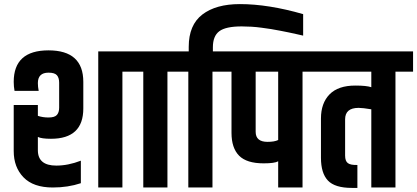

<svg xmlns="http://www.w3.org/2000/svg" viewBox="-20 -916 2038 938"><path d="M460 -665H664V-566H578V0H460ZM387 -516V-386Q387 -238 229 -238Q183 -238 165 -247V-182Q165 -107 255 -107Q313 -107 375 -131V-21Q312 0 238 0Q143 0 95 -49.5Q47 -99 47 -178V-403H165V-350Q189 -342 217 -342Q247 -342 258 -354.5Q269 -367 269 -390V-512Q269 -536 258 -548.5Q247 -561 217 -561Q165 -561 165 -510Q165 -492 169 -472H51Q47 -494 47 -516Q47 -670 217 -670Q387 -670 387 -516Z M680 -566H594V-665H884V-566H798V0H680Z M902 -665V-687Q902 -794 968.5 -845Q1035 -896 1152 -896Q1291 -896 1461 -847V-742Q1456 -743 1430 -749Q1404 -755 1391 -757.5Q1378 -760 1351 -765.5Q1324 -771 1304 -774Q1284 -777 1258.5 -780.5Q1233 -784 1208.5 -785.5Q1184 -787 1161 -787Q1083 -787 1051.5 -763.5Q1020 -740 1020 -685V-665H1104V-566H1018V0H900V-566H814V-665Z M1339 0V-128Q1322 -118 1268 -118Q1185 -118 1148 -155.5Q1111 -193 1111 -267V-566H1034V-665H1544V-566H1458V0ZM1339 -566H1229V-272Q1229 -223 1287 -223Q1321 -223 1339 -232Z M1548 -337Q1548 -412 1590 -455Q1632 -498 1716 -498Q1770 -498 1794 -490V-566H1473V-665H1998V-566H1912V0H1794V-382Q1752 -389 1732 -389Q1666 -389 1666 -333V-156Q1666 -129 1679.5 -119Q1693 -109 1726 -110V2H1699Q1616 2 1582 -34Q1548 -70 1548 -145Z"/></svg>

Font: Khand ExtraBold
Style: Regular
Weight: 800
Designer: Sanchit Sawaria and Jyotish Sonowal (Devanagari), Satya Rajpurohit (Latin)
Foundry: Indian Type Foundry
Version: Version 2.000;PS 1.0;hotconv 1.0.79;makeotf.lib2.5.61930